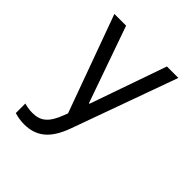

<svg xmlns="http://www.w3.org/2000/svg" viewBox="-204 -671 1008 1008"><g transform="rotate(45 300.0 -167.5)"><path d="M66 123V194C93 202 115 205 138 205C231 205 288 156 328 45L539 -540H454L305 -114H301L151 -540H64L261 1L253 22C223 102 189 132 127 132C107 132 87 129 66 123Z"/></g></svg>

Font: CommitMonoNiceRocks
Style: Regular
Weight: 400
Monospace: yes
Designer: Eigil Nikolajsen
Foundry: Eigil Nikolajsen
Version: Version 1.143